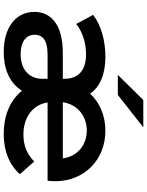

<svg xmlns="http://www.w3.org/2000/svg" viewBox="101 -885 791 1033"><g transform="rotate(90 496.5 -368.5)"><path d="M491 -607 665 -744H518L383 -607ZM955 -269C955 -429 838 -540 683 -540C602 -540 531 -509 484 -458C446 -512 379 -540 285 -540C201 -540 117 -518 60 -474L109 -383C149 -416 211 -436 272 -436C360 -436 404 -393 404 -320V-311H266C104 -311 44 -241 44 -158C44 -60 125 7 260 7C339 7 422 -17 468 -91C524 -23 607 7 701 7C793 7 867 -23 917 -80L849 -157C809 -118 763 -99 704 -99C609 -99 544 -150 531 -229H952C954 -240 955 -253 955 -269ZM682 -440C753 -440 821 -396 832 -311H530C543 -397 612 -440 682 -440ZM271 -84C206 -84 167 -112 167 -160C167 -198 190 -229 275 -229H404V-201C404 -131 355 -84 271 -84Z"/></g></svg>

Font: Talent
Style: Bold
Weight: 600
Designer: Mike Powis
Version: Version 1.001;hotconv 1.0.109;makeotfexe 2.5.65596